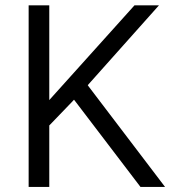

<svg xmlns="http://www.w3.org/2000/svg" viewBox="-20 -724 667 736"><path d="M257.8 -335.4 170.9 -245.1 168.9 -243.2V-240.2V-7.3H89.8V-703.6H168.9V-359.4V-340.3L181.6 -354.5L495.6 -703.6H589.4L320.3 -401.9L316.4 -397.5L319.8 -392.6L612.8 -7.3H518.6L269 -335L263.7 -341.8Z"/></svg>

Font: Vazir Light FD-UI
Style: Light-FD-UI
Weight: 300
Designer: Saber Rastikerdar
Foundry: Saber Rastikerdar
Version: Version 30.1.0